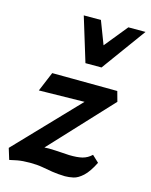

<svg xmlns="http://www.w3.org/2000/svg" viewBox="-110 -783 680 865"><g transform="rotate(15 230.0 -350.0)"><path d="M277 11Q242 10 217.5 6Q193 2 168.5 -2.5Q144 -7 110 -7Q76 -7 51.5 -2.5Q27 2 16 5L0 -47L333 -395L355 -337L64 -332L102 -423L406 -421L419 -374L95 -26L32 -51Q56 -64 94.5 -77.5Q133 -91 176 -91Q189 -91 205.5 -90Q222 -89 239 -88Q256 -87 271 -86Q309 -85 332.5 -91Q356 -97 375 -115L406 -86Q383 -40 360 -19Q337 2 316.5 6.5Q296 11 277 11ZM235 -505 268 -573 380 -711H460L310 -505ZM235 -505 172 -711H252L304 -575L310 -505Z"/></g></svg>

Font: Ysabeau
Style: Bold Italic
Weight: 700
Italic angle: -12°
Designer: Christian Thalmann (Catharsis Fonts)
Version: Version 2.002